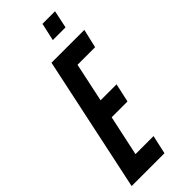

<svg xmlns="http://www.w3.org/2000/svg" viewBox="-284 -884 918 918"><g transform="rotate(-45 175.0 -425.0)"><path d="M-9 0 137 -688H359L337 -593H218L176 -395H284L263 -300H156L112 -95H234L213 0ZM218 -760 238 -850H323L304 -760Z"/></g></svg>

Font: Saira UltraCondensed
Style: Bold Italic
Weight: 700
Width: 1
Italic angle: -12°
Designer: Hector Gatti with collaboration of the Omnibus-Type team
Foundry: Omnibus-Type
Version: Version 1.101